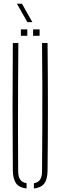

<svg xmlns="http://www.w3.org/2000/svg" viewBox="-20 -1038 334 1062"><path d="M51 -93.5Q49.5 -270.5 49.5 -447Q49.5 -623.5 51 -800H81.5Q80.5 -682 80 -563.8Q79.5 -445.5 79.5 -327.5Q79.5 -209.5 80.5 -91.5Q80.5 -61 91.8 -44.8Q103 -28.5 127 -24.5V4.5Q87.5 0.5 69.8 -23Q52 -46.5 51 -93.5ZM167.5 4.5V-24.5Q191.5 -28.5 202 -44.8Q212.5 -61 212.5 -91.5Q213.5 -209.5 214 -327.5Q214.5 -445.5 214.2 -563.8Q214 -682 212.5 -800H243Q245 -623.5 245 -447Q245 -270.5 243 -93.5Q242.5 -46.5 224.8 -23Q207 0.5 167.5 4.5ZM163 -840V-875.5H199V-840ZM95.5 -840V-875.5H131V-840ZM131.5 -915.5 73.5 -1017.5H101.5L159 -915.5Z"/></svg>

Font: Big Shoulders Stencil Display Thin ExtraLight
Style: Regular
Weight: 250
Version: Version 2.001